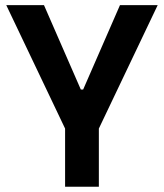

<svg xmlns="http://www.w3.org/2000/svg" viewBox="-20 -713 626 733"><path d="M228.5 0V-222.2L3.9 -693.4H147.9L288.6 -371.1H297.4L438 -693.4H582L357.4 -222.2V0Z"/></svg>

Font: Cascadia Code PL
Style: Bold
Weight: 700
Monospace: yes
Designer: Aaron Bell
Foundry: Saja Typeworks
Version: Version 2404.023; ttfautohint (v1.8.4)